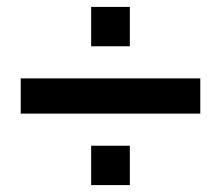

<svg xmlns="http://www.w3.org/2000/svg" viewBox="-20 -598 640 556"><path d="M244 -62V-176H356V-62ZM244 -464V-578H356V-464ZM40 -269V-371H560V-269Z"/></svg>

Font: Tektur Condensed Medium
Style: Regular
Weight: 500
Width: 3
Designer: Adam Jagosz
Foundry: Adam Jagosz
Version: Version 1.005;gftools[0.9.30]